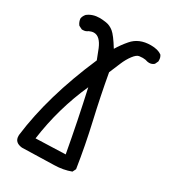

<svg xmlns="http://www.w3.org/2000/svg" viewBox="-190 -885 880 984"><g transform="rotate(30 250.0 -392.5)"><path d="M98 0Q53 -5 53 -43V-49Q83 -293 207 -579L184 -638Q160 -695 124 -695Q111 -695 96 -688Q84 -678 67 -678H61L41 -688Q29 -703 27 -723Q29 -738 41 -752Q70 -775 113 -775Q127 -775 150.5 -771.5Q174 -768 195 -751Q216 -734 253 -674Q274 -709 300 -739Q339 -785 409 -785Q451 -785 474 -768Q483 -756 483 -739V-732L474 -713Q462 -702 445 -702L435 -703Q422 -708 405 -708Q400 -708 385 -706.5Q370 -705 351.5 -680.5Q333 -656 319.5 -623.5Q306 -591 292 -558Q315 -429 344.5 -301Q374 -173 394 -43L384 -23Q339 -6 286.5 -5Q234 -4 98 0ZM135 -76 310 -82Q277 -264 238 -438Q161 -266 135 -76Z"/></g></svg>

Font: Xiaolai SC
Style: Regular
Weight: 400
Designer: Nozomi Seto 瀬戸のぞみ
Version: Version 3.11;December 4, 2020;FontCreator 13.0.0.2613 64-bit